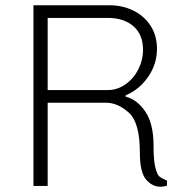

<svg xmlns="http://www.w3.org/2000/svg" viewBox="-20 -706 710 729"><path d="M576 -521Q576 -462 542 -413.5Q508 -365 457 -344V-339Q501 -328 532 -282Q563 -236 563 -153Q563 -96 570 -69.5Q577 -43 584.5 -36.5Q592 -30 614 -20V-1Q602 3 589 3Q558 3 534.5 -24.5Q511 -52 511 -127Q511 -241 469 -278.5Q427 -316 382 -316H161V0H107V-686H396Q445 -686 486 -666Q527 -646 551.5 -608.5Q576 -571 576 -521ZM161 -638V-364H389Q425 -364 456 -385.5Q487 -407 505 -442.5Q523 -478 523 -517Q523 -575 486.5 -606.5Q450 -638 389 -638Z"/></svg>

Font: Chivo Thin
Style: Regular
Weight: 100
Designer: Hector Gatti
Foundry: Omnibus-Type
Version: Version 1.007